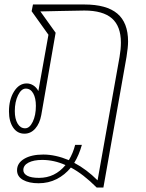

<svg xmlns="http://www.w3.org/2000/svg" viewBox="-20 -586 652 856"><path d="M551 -401Q551 -376 544 -332L441 250H411Q351 190 296 161Q269 194 232.5 212.5Q196 231 152 231Q109 231 82.5 216Q56 201 56 173Q56 141 88 122Q120 103 173 103Q227 103 287 128Q306 96 315 60H345Q332 106 311 140Q366 169 415 218L513 -332Q519 -367 519 -396Q519 -469 479 -504Q439 -539 356 -539L247 -537Q187 -535 160 -535L228 -440L164 -73Q157 -35 137 -12.5Q117 10 89 10Q57 10 38.5 -17.5Q20 -45 20 -89Q20 -142 42.5 -178Q65 -214 99 -214Q115 -214 129 -205Q143 -196 151 -180L196 -431L121 -536L127 -566H356Q455 -566 503 -525.5Q551 -485 551 -401ZM140 -114Q140 -149 128 -170Q116 -191 95 -191Q75 -191 60.5 -161.5Q46 -132 46 -91Q46 -56 58.5 -35Q71 -14 92 -14Q112 -14 126 -43Q140 -72 140 -114ZM272 150Q221 127 168 127Q130 127 107 139Q84 151 84 172Q84 188 101.5 197.5Q119 207 154 207Q225 207 272 150Z"/></svg>

Font: KoHo ExtraLight
Style: Italic
Weight: 275
Italic angle: -10°
Version: Version 1.000; ttfautohint (v1.6)